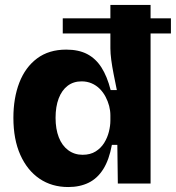

<svg xmlns="http://www.w3.org/2000/svg" viewBox="-20 -740 709 774"><path d="M233 -666H669V-605H233ZM255 14Q189 14 139.5 -19.5Q90 -53 62 -115.5Q34 -178 34 -265Q34 -345 58 -407Q82 -469 129.5 -504.5Q177 -540 247 -540Q297 -540 331.5 -522Q366 -504 389 -468Q412 -432 426 -377H451Q444 -411 438 -441.5Q432 -472 428.5 -498.5Q425 -525 425 -545V-720H587V-258V0H455L453 -156H431Q420 -96 396.5 -58.5Q373 -21 337.5 -3.5Q302 14 255 14ZM313 -116Q344 -116 365.5 -129.5Q387 -143 400 -164Q413 -185 419 -209Q425 -233 425 -254V-275Q425 -294 420 -313Q415 -332 405.5 -350Q396 -368 382 -382Q368 -396 349.5 -404Q331 -412 309 -412Q276 -412 252.5 -394Q229 -376 216.5 -343Q204 -310 204 -265Q204 -220 217 -186.5Q230 -153 255 -134.5Q280 -116 313 -116Z"/></svg>

Font: Bricolage Grotesque 96pt ExtraBold ExtraBold
Style: Regular
Weight: 800
Version: Version 1.001;gftools[0.9.33.dev8+g029e19f]